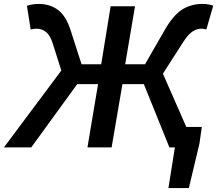

<svg xmlns="http://www.w3.org/2000/svg" viewBox="-61 -750 1105 977"><path d="M829 0H801L671 -322H562L507 0H384L438 -322H332L98 0H-41L251 -391L207 -530Q184 -604 125 -604Q115 -604 95 -600L76 -721Q107 -730 136 -730Q193 -730 234 -699.5Q275 -669 298 -597L354 -423H454L502 -718H626L576 -423H677L777 -597Q820 -672 865.5 -701Q911 -730 969 -730Q1000 -730 1024 -721L989 -600Q975 -604 964 -604Q940 -604 917.5 -589Q895 -574 868 -531L768 -375L887 -104H966L954 -20L900 207H796Z"/></svg>

Font: Nebula Sans Semibold
Style: Regular
Weight: 600
Italic angle: -9°
Designer: Paul D. Hunt for Adobe (as Source Sans)
Foundry: Nebula Entertainment & Broadcasting LLC
Version: Version 1.010